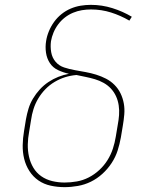

<svg xmlns="http://www.w3.org/2000/svg" viewBox="-20 -763 640 791"><path d="M246 8Q217 8 189 2Q161 -4 138.5 -19.5Q116 -35 101 -58.5Q86 -82 79.5 -109Q73 -136 73.5 -165Q74 -194 79 -223L87 -272Q91 -294 97.5 -315.5Q104 -337 116 -357Q128 -377 144 -394.5Q160 -412 179.5 -425Q199 -438 220.5 -446.5Q242 -455 264 -459Q241 -464 219.5 -474Q198 -484 185.5 -503Q173 -522 169.5 -546Q166 -570 170 -594Q173 -614 181.5 -634.5Q190 -655 203 -673Q216 -691 233.5 -705Q251 -719 271 -727.5Q291 -736 312 -739.5Q333 -743 354 -743Q400 -743 443 -729.5Q486 -716 523 -694L513 -678Q477 -699 437.5 -711.5Q398 -724 355 -724Q336 -724 317.5 -721Q299 -718 281 -710.5Q263 -703 247.5 -691Q232 -679 220 -663Q208 -647 200.5 -629Q193 -611 190 -593Q187 -570 191 -547.5Q195 -525 209 -508.5Q223 -492 244.5 -485Q266 -478 288.5 -474Q311 -470 333 -466Q355 -462 376 -455.5Q397 -449 416.5 -439Q436 -429 451.5 -413.5Q467 -398 476.5 -378.5Q486 -359 490 -337Q494 -315 492 -291.5Q490 -268 486 -245L478 -197Q473 -169 464.5 -142.5Q456 -116 440 -91.5Q424 -67 402 -47Q380 -27 354.5 -14.5Q329 -2 301 3Q273 8 246 8ZM246 -11Q271 -11 296.5 -15.5Q322 -20 345.5 -32Q369 -44 389 -62.5Q409 -81 423 -103.5Q437 -126 445 -150.5Q453 -175 457 -200L465 -248Q469 -269 470.5 -289Q472 -309 469 -329Q466 -349 458 -366.5Q450 -384 437 -398Q424 -412 407 -421.5Q390 -431 371.5 -436.5Q353 -442 333.5 -446Q314 -450 295 -454Q271 -452 248.5 -445Q226 -438 205 -425.5Q184 -413 167 -395.5Q150 -378 137.5 -357Q125 -336 118 -313.5Q111 -291 108 -269L100 -220Q95 -194 94.5 -168Q94 -142 99.5 -117.5Q105 -93 117.5 -72Q130 -51 150 -37Q170 -23 195 -17Q220 -11 246 -11Z"/></svg>

Font: Iosevka Slab Thin Extended
Style: Italic
Weight: 100
Width: 7
Italic angle: -9°
Monospace: yes
Designer: Belleve Invis
Foundry: Belleve Invis
Version: Version 11.1.0; ttfautohint (v1.8.3)